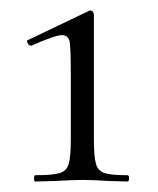

<svg xmlns="http://www.w3.org/2000/svg" viewBox="-20 -748 302 366"><path d="M47 -414Q80 -414 93.5 -418Q107 -422 111 -435.5Q115 -449 115 -483V-601Q115 -653 113 -667Q111 -681 98 -681Q85 -681 40 -661H39Q35 -661 32.5 -666Q30 -671 34 -672L149 -727Q150 -728 152 -728Q155 -728 157 -725.5Q159 -723 159 -720V-483Q159 -449 163 -435.5Q167 -422 179.5 -418Q192 -414 223 -414Q226 -414 226 -408Q226 -402 223 -402L188 -403Q158 -405 138 -405Q117 -405 85 -403L47 -402Q45 -402 45 -408Q45 -414 47 -414Z"/></svg>

Font: Cormorant Unicase
Style: Regular
Weight: 400
Designer: Christian Thalmann (Catharsis Fonts)
Foundry: Catharsis Fonts
Version: Version 4.000